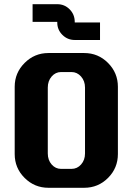

<svg xmlns="http://www.w3.org/2000/svg" viewBox="-20 -892 630 912"><path d="M455.1 -702.1H335Q300.8 -702.1 276.4 -726.3Q252 -750.5 252 -785.2V-788.1H134.8V-872.1H252Q286.6 -872.1 310.8 -847.7Q335 -823.2 335 -788.1V-785.2H455.1ZM540 -160.2Q540 -93.8 493.2 -46.9Q446.3 0 379.9 0H210Q144 0 96.9 -46.9Q49.8 -93.8 49.8 -160.2V-480Q49.8 -545.9 96.9 -593Q144 -640.1 210 -640.1H379.9Q446.3 -640.1 493.2 -593Q540 -545.9 540 -480ZM383.8 -163.1V-476.1Q383.8 -507.3 365 -528.6Q346.2 -549.8 319.8 -549.8H270Q243.7 -549.8 225.3 -528.6Q207 -507.3 207 -476.1V-163.1Q207 -131.8 225.3 -110.8Q243.7 -89.8 270 -89.8H319.8Q346.7 -89.8 365.2 -110.8Q383.8 -131.8 383.8 -163.1Z"/></svg>

Font: Laconic
Style: Bold
Weight: 700
Designer: Robby Woodard
Version: Version 1.000